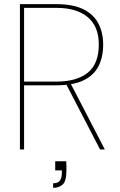

<svg xmlns="http://www.w3.org/2000/svg" viewBox="-20 -720 576 925"><path d="M76 0V-700H251Q333 -700 382.5 -675Q432 -650 454.5 -606Q477 -562 477 -506Q477 -445 454.5 -401Q432 -357 382.5 -333Q333 -309 251 -309H96V0ZM462 0 295 -322H318L485 0ZM96 -327H253Q349 -327 402.5 -369.5Q456 -412 456 -506Q456 -593 402.5 -637.5Q349 -682 253 -682H96ZM236 185V163Q260 163 269 149.5Q278 136 278 113V101H246V57H299Q300 69 300 80Q300 91 300 99Q300 154 281.5 169.5Q263 185 236 185Z"/></svg>

Font: DM Sans 20pt Thin
Style: Regular
Weight: 250
Version: Version 4.004;gftools[0.9.30]